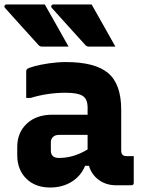

<svg xmlns="http://www.w3.org/2000/svg" viewBox="-27 -827 647 857"><path d="M173 -807Q200 -759 226.5 -712.5Q253 -666 279 -619H161Q150 -619 144 -627Q100 -676 66.5 -712.5Q33 -749 -5 -792Q-9 -797 -6.5 -802Q-4 -807 2 -807ZM382 -807Q409 -759 435.5 -712.5Q462 -666 488 -619H370Q359 -619 353 -627Q309 -676 275.5 -712.5Q242 -749 204 -792Q200 -797 202.5 -802Q205 -807 211 -807ZM514 -337V-155Q514 -142 520 -136Q526 -130 539 -130H570V-11Q570 0 559 0H492Q447 0 414.5 -23.5Q382 -47 370 -87H353Q334 -41 292.5 -15.5Q251 10 197 10Q130 10 90 -30Q50 -70 50 -134V-171Q50 -235 92.5 -275Q135 -315 207 -315H364V-347Q364 -385 342 -399Q320 -413 267 -413Q185 -413 110 -390H90V-508Q90 -515 93 -518Q99 -524 127 -531.5Q155 -539 193 -544.5Q231 -550 267 -550Q397 -550 455.5 -501Q514 -452 514 -337ZM200 -155Q200 -122 236 -122Q302 -122 364 -160V-225H236Q219 -225 209 -215Q200 -206 200 -192Z"/></svg>

Font: Recursive Mn Lnr St XBd
Style: Regular
Weight: 800
Monospace: yes
Version: Version 1.079;hotconv 1.0.112;makeotfexe 2.5.65598; ttfautoh